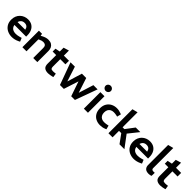

<svg xmlns="http://www.w3.org/2000/svg" viewBox="436 -2469 4175 4175"><g transform="rotate(45 2523.5 -381.0)"><path d="M318 8Q244 8 182 -22Q120 -52 82.5 -110.5Q45 -169 45 -253Q45 -313 65 -361.5Q85 -410 121 -444.5Q157 -479 203.5 -497.5Q250 -516 303 -516Q379 -516 431 -483Q483 -450 509.5 -392Q536 -334 536 -260V-220H176Q183 -179 204 -153Q225 -127 258 -114.5Q291 -102 332 -102Q358 -102 386 -106.5Q414 -111 442 -119L487 -132L521 -49L482 -30Q442 -11 400 -1.5Q358 8 318 8ZM180 -312H416Q408 -358 380 -383.5Q352 -409 303 -409Q271 -409 246.5 -397.5Q222 -386 205 -364Q188 -342 180 -312Z M641 0V-508H737L746 -456L779 -474Q816 -494 853 -505Q890 -516 926 -516Q987 -516 1025 -493Q1063 -470 1081.5 -431Q1100 -392 1100 -343V0H974V-312Q974 -356 952 -379Q930 -402 880 -402Q859 -402 839.5 -396.5Q820 -391 799 -381L767 -367V0Z M1435 8Q1360 8 1321 -25Q1282 -58 1282 -132V-398H1173V-486L1282 -508V-626L1408 -664V-508H1566V-398H1408V-172Q1408 -136 1420.5 -118Q1433 -100 1479 -100Q1492 -100 1506 -101Q1520 -102 1536 -104L1562 -107L1576 -16L1553 -10Q1525 -3 1493.5 2.5Q1462 8 1435 8Z M1800 4 1613 -508H1747L1858 -164L1963 -508H2096L2208 -165L2316 -508H2446L2260 4H2146L2029 -337L1919 4Z M2531 0V-508H2657V0ZM2594 -607Q2572 -607 2553 -618Q2534 -629 2523 -647Q2512 -665 2512 -687Q2512 -708 2523 -726Q2534 -744 2553 -754.5Q2572 -765 2594 -765Q2617 -765 2635.5 -754.5Q2654 -744 2665 -726Q2676 -708 2676 -687Q2676 -665 2665 -647Q2654 -629 2635.5 -618Q2617 -607 2594 -607Z M3032 8Q2958 8 2899 -22.5Q2840 -53 2806 -111.5Q2772 -170 2772 -254Q2772 -338 2807.5 -396.5Q2843 -455 2902 -485.5Q2961 -516 3033 -516Q3068 -516 3100.5 -509.5Q3133 -503 3160 -492L3188 -481L3165 -389L3131 -397Q3109 -402 3087 -404Q3065 -406 3046 -406Q3003 -406 2970 -388.5Q2937 -371 2918.5 -337.5Q2900 -304 2900 -254Q2900 -205 2919 -171Q2938 -137 2971.5 -120Q3005 -103 3048 -103Q3068 -103 3091.5 -105.5Q3115 -108 3140 -113L3171 -120L3195 -30L3169 -19Q3135 -5 3099.5 1.5Q3064 8 3032 8Z M3287 0V-738L3413 -770V-309H3469L3619 -508H3760L3513 -199H3413V0ZM3627 0 3475 -209 3549 -306 3778 0Z M4067 8Q3993 8 3931 -22Q3869 -52 3831.5 -110.5Q3794 -169 3794 -253Q3794 -313 3814 -361.5Q3834 -410 3870 -444.5Q3906 -479 3952.5 -497.5Q3999 -516 4052 -516Q4128 -516 4180 -483Q4232 -450 4258.5 -392Q4285 -334 4285 -260V-220H3925Q3932 -179 3953 -153Q3974 -127 4007 -114.5Q4040 -102 4081 -102Q4107 -102 4135 -106.5Q4163 -111 4191 -119L4236 -132L4270 -49L4231 -30Q4191 -11 4149 -1.5Q4107 8 4067 8ZM3929 -312H4165Q4157 -358 4129 -383.5Q4101 -409 4052 -409Q4020 -409 3995.5 -397.5Q3971 -386 3954 -364Q3937 -342 3929 -312Z M4531 8Q4453 8 4419 -28Q4385 -64 4385 -122V-738L4511 -770V-150Q4511 -127 4524.5 -114.5Q4538 -102 4570 -102Q4578 -102 4588 -102.5Q4598 -103 4608 -104L4605 -7Q4587 0 4567.5 4Q4548 8 4531 8Z M4884 8Q4809 8 4770 -25Q4731 -58 4731 -132V-398H4622V-486L4731 -508V-626L4857 -664V-508H5015V-398H4857V-172Q4857 -136 4869.5 -118Q4882 -100 4928 -100Q4941 -100 4955 -101Q4969 -102 4985 -104L5011 -107L5025 -16L5002 -10Q4974 -3 4942.5 2.5Q4911 8 4884 8Z"/></g></svg>

Font: REM Medium Medium
Style: Regular
Weight: 500
Version: Version 1.005;gftools[0.9.28]